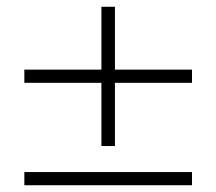

<svg xmlns="http://www.w3.org/2000/svg" viewBox="-20 -548 640 568"><path d="M280 -116V-303H52V-342H280V-528H320V-342H548V-303H320V-116ZM52 0V-39H548V0Z"/></svg>

Font: Mulish ExtraLight ExtraLight
Style: Regular
Weight: 250
Version: Version 3.603